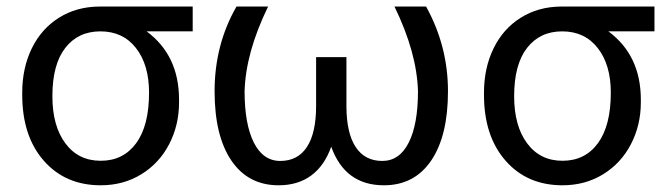

<svg xmlns="http://www.w3.org/2000/svg" viewBox="-20 -548 1997 578"><path d="M560.1 -453.6H421.4Q519 -381.3 519 -248V-239.7Q519 -171.4 489.3 -114Q459.5 -56.6 405.5 -23.4Q351.6 9.8 283.2 9.8Q176.8 9.8 111.8 -64.2Q46.9 -138.2 46.9 -262.7V-269Q46.9 -343.3 75.7 -402.3Q104.5 -461.4 157.5 -494.6Q210.4 -527.8 278.8 -528.3H560.1ZM137.7 -258.3Q137.7 -168.9 176.8 -116.5Q215.8 -64 283.2 -64Q351.1 -64 389.9 -116.9Q428.7 -169.9 428.7 -269Q428.7 -353 389.4 -403.3Q350.1 -453.6 282.2 -453.6Q215.3 -453.6 176.5 -403.8Q137.7 -354 137.7 -258.3Z M787.1 -528.3Q719.7 -390.1 716.3 -273.4Q716.3 -174.3 744.1 -118.9Q772 -63.5 823.7 -63.5Q876.5 -63.5 904.1 -105.7Q931.6 -147.9 931.6 -229V-376H1022.9V-226.6Q1023.4 -146.5 1051 -105Q1078.6 -63.5 1130.9 -63.5Q1182.6 -63.5 1210.4 -118.7Q1238.3 -173.8 1238.3 -273.4Q1234.9 -390.1 1167.5 -528.3H1262.7Q1328.6 -409.2 1328.6 -273.4Q1328.6 -139.2 1278.1 -64.7Q1227.5 9.8 1135.7 9.8Q1018.6 9.8 977.1 -106.4Q957 -49.3 917 -19.8Q877 9.8 818.8 9.8Q727.1 9.8 676.5 -64.7Q626 -139.2 626 -273.4Q626 -413.6 691.9 -528.3Z M1950.2 -453.6H1811.5Q1909.2 -381.3 1909.2 -248V-239.7Q1909.2 -171.4 1879.4 -114Q1849.6 -56.6 1795.7 -23.4Q1741.7 9.8 1673.3 9.8Q1566.9 9.8 1502 -64.2Q1437 -138.2 1437 -262.7V-269Q1437 -343.3 1465.8 -402.3Q1494.6 -461.4 1547.6 -494.6Q1600.6 -527.8 1668.9 -528.3H1950.2ZM1527.8 -258.3Q1527.8 -168.9 1566.9 -116.5Q1606 -64 1673.3 -64Q1741.2 -64 1780 -116.9Q1818.8 -169.9 1818.8 -269Q1818.8 -353 1779.5 -403.3Q1740.2 -453.6 1672.4 -453.6Q1605.5 -453.6 1566.7 -403.8Q1527.8 -354 1527.8 -258.3Z"/></svg>

Font: Roboto-ThirdPerson-AD3FC
Style: ThirdPerson-AD3FC
Weight: 400
Designer: Google
Version: Version 2.137; 2017